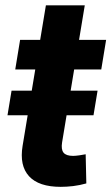

<svg xmlns="http://www.w3.org/2000/svg" viewBox="-20 -696 420 723"><path d="M347.4 -354.5 332.1 -261.9H8.2L23.5 -354.5ZM379.6 -545.9 361.3 -434.3H37.4L55.7 -545.9ZM152.8 -675.8H299.2L213.8 -159.8Q209.5 -133.3 219.3 -121.1Q229.1 -109 255.2 -109Q263.7 -109 279 -111.1Q294.3 -113.2 302.6 -115.1L305.1 -5.3Q280.1 1.7 255.6 4.7Q231.2 7.6 208.6 7.6Q126.1 7.6 89.4 -32.3Q52.8 -72.3 65.1 -146.9Z"/></svg>

Font: Inter
Style: Italic
Weight: 400
Italic angle: -9.3988°
Designer: Rasmus Andersson
Foundry: rsms
Version: Version 4.001;git-66647c0bb